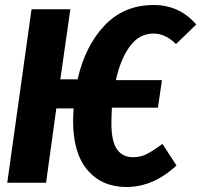

<svg xmlns="http://www.w3.org/2000/svg" viewBox="-20 -730 804 767"><path d="M629 -155 685 -69Q593 17 485 17Q387 17 329.5 -50.5Q272 -118 272 -247Q272 -263 274 -297H205L164 0H9L106 -693H261L221 -413H290Q320 -546 397.5 -628Q475 -710 594 -710Q697 -710 764 -632L683 -554Q641 -596 593 -596Q536 -596 498.5 -544.5Q461 -493 443 -410H627L611 -300H427Q425 -258 425 -238Q425 -166 447 -134Q469 -102 512 -102Q542 -102 567 -115Q592 -128 629 -155Z"/></svg>

Font: Fira Sans Extra Condensed
Style: Bold Italic
Weight: 700
Width: 3
Italic angle: -8°
Designer: Carrois Corporate & Edenspiekermann AG
Foundry: Carrois Corporate GbR & Edenspiekermann AG
Version: Version 4.203